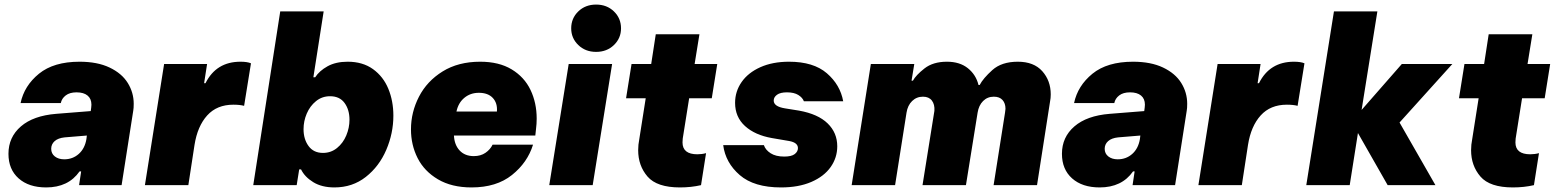

<svg xmlns="http://www.w3.org/2000/svg" viewBox="-20 -810 6814 840"><path d="M565 -356Q565 -336 563 -326L512 0H326L335 -60H328Q279 10 182 10Q106 10 61.5 -29.5Q17 -69 17 -137Q17 -210 71.5 -257Q126 -304 226 -312L377 -324L379 -339Q380 -344 380 -352Q380 -378 363 -392Q346 -406 315 -406Q285 -406 267.5 -392.5Q250 -379 246 -359H70Q86 -435 150.5 -487.5Q215 -540 328 -540Q406 -540 459.5 -514.5Q513 -489 539 -447Q565 -405 565 -356ZM358 -201 360 -217 263 -209Q234 -206 219 -192.5Q204 -179 204 -159Q204 -138 220 -125.5Q236 -113 261 -113Q298 -113 324.5 -136.5Q351 -160 358 -201Z M614 0 698 -530H886L873 -446H879Q926 -540 1032 -540Q1062 -540 1078 -533L1048 -347Q1029 -352 1001 -352Q929 -352 886.5 -305Q844 -258 831 -176L804 0Z M1297 -69H1289L1278 0H1088L1206 -760H1396L1351 -472H1359Q1377 -500 1413 -520Q1449 -540 1501 -540Q1567 -540 1612 -507.5Q1657 -475 1679 -421.5Q1701 -368 1701 -304Q1701 -227 1670 -154.5Q1639 -82 1580.5 -36Q1522 10 1443 10Q1388 10 1350.5 -13Q1313 -36 1297 -69ZM1509 -286Q1509 -330 1487.5 -359.5Q1466 -389 1424 -389Q1389 -389 1362.5 -367.5Q1336 -346 1322 -313Q1308 -280 1308 -245Q1308 -201 1330 -171Q1352 -141 1393 -141Q1428 -141 1454.5 -162.5Q1481 -184 1495 -217.5Q1509 -251 1509 -286Z M1778 -244Q1778 -319 1813 -387Q1848 -455 1916.5 -497.5Q1985 -540 2081 -540Q2163 -540 2218.5 -506.5Q2274 -473 2301 -416.5Q2328 -360 2328 -291Q2328 -268 2325 -245L2322 -217H1966Q1968 -176 1991 -151.5Q2014 -127 2053 -127Q2083 -127 2104 -141.5Q2125 -156 2135 -177H2312Q2288 -99 2220 -44.5Q2152 10 2043 10Q1956 10 1896 -25.5Q1836 -61 1807 -118.5Q1778 -176 1778 -244ZM2154 -322Q2157 -359 2136 -381.5Q2115 -404 2075 -404Q2038 -404 2011.5 -382Q1985 -360 1977 -322Z M2479 -686Q2479 -730 2510 -760Q2541 -790 2588 -790Q2635 -790 2666 -760Q2697 -730 2697 -686Q2697 -643 2666 -613Q2635 -583 2588 -583Q2541 -583 2510 -613Q2479 -643 2479 -686ZM2573 0H2383L2468 -530H2658Z M2995 -380 2967 -204Q2966 -198 2966 -187Q2966 -135 3031 -135Q3051 -135 3069 -140L3047 0Q3004 10 2955 10Q2854 10 2813 -37.5Q2772 -85 2772 -153Q2772 -177 2777 -202L2805 -380H2719L2743 -530H2829L2849 -660H3040L3019 -530H3118L3094 -380Z M3144 -175H3322Q3329 -154 3351.5 -139.5Q3374 -125 3411 -125Q3443 -125 3457 -136Q3471 -147 3471 -162Q3471 -186 3433 -193L3357 -206Q3283 -219 3239.5 -258.5Q3196 -298 3196 -360Q3196 -410 3224.5 -451Q3253 -492 3306.5 -516Q3360 -540 3432 -540Q3539 -540 3597.5 -489.5Q3656 -439 3669 -367H3497Q3491 -383 3472.5 -394.5Q3454 -406 3423 -406Q3394 -406 3379.5 -395.5Q3365 -385 3365 -370Q3365 -344 3414 -336L3476 -326Q3559 -311 3601 -270Q3643 -229 3643 -170Q3643 -120 3614 -79Q3585 -38 3529.5 -14Q3474 10 3397 10Q3279 10 3216.5 -44Q3154 -98 3144 -175Z M4577 -397Q4577 -381 4574 -366L4517 0H4327L4377 -317Q4379 -329 4379 -334Q4379 -358 4366 -372.5Q4353 -387 4328 -387Q4300 -387 4281 -368Q4262 -349 4257 -317L4206 0H4016L4068 -325Q4070 -353 4057 -370Q4044 -387 4018 -387Q3990 -387 3970.5 -368Q3951 -349 3946 -317L3896 0H3706L3790 -530H3980L3968 -457H3974Q3987 -481 4024.5 -510.5Q4062 -540 4123 -540Q4179 -540 4214.5 -511.5Q4250 -483 4261 -438H4266Q4281 -467 4321.5 -503.5Q4362 -540 4433 -540Q4503 -540 4540 -498.5Q4577 -457 4577 -397Z M5174 -356Q5174 -336 5172 -326L5121 0H4935L4944 -60H4937Q4888 10 4791 10Q4715 10 4670.5 -29.5Q4626 -69 4626 -137Q4626 -210 4680.5 -257Q4735 -304 4835 -312L4986 -324L4988 -339Q4989 -344 4989 -352Q4989 -378 4972 -392Q4955 -406 4924 -406Q4894 -406 4876.5 -392.5Q4859 -379 4855 -359H4679Q4695 -435 4759.5 -487.5Q4824 -540 4937 -540Q5015 -540 5068.5 -514.5Q5122 -489 5148 -447Q5174 -405 5174 -356ZM4967 -201 4969 -217 4872 -209Q4843 -206 4828 -192.5Q4813 -179 4813 -159Q4813 -138 4829 -125.5Q4845 -113 4870 -113Q4907 -113 4933.5 -136.5Q4960 -160 4967 -201Z M5223 0 5307 -530H5495L5482 -446H5488Q5535 -540 5641 -540Q5671 -540 5687 -533L5657 -347Q5638 -352 5610 -352Q5538 -352 5495.5 -305Q5453 -258 5440 -176L5413 0Z M6113 -530H6334L6103 -274L6260 0H6051L5921 -228L5885 0H5695L5816 -760H6006L5937 -329Z M6639 -380 6611 -204Q6610 -198 6610 -187Q6610 -135 6675 -135Q6695 -135 6713 -140L6691 0Q6648 10 6599 10Q6498 10 6457 -37.5Q6416 -85 6416 -153Q6416 -177 6421 -202L6449 -380H6363L6387 -530H6473L6493 -660H6684L6663 -530H6762L6738 -380Z"/></svg>

Font: Be Vietnam Black
Style: Italic
Weight: 900
Italic angle: -9°
Designer: Lam Bao; Tony Le; Vietanh Nguyen
Foundry: Yellow Type Foundry
Version: Version 5.000